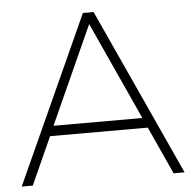

<svg xmlns="http://www.w3.org/2000/svg" viewBox="-51 -750 800 801"><g transform="rotate(-5 349.0 -349.5)"><path d="M553.2 -199.2H144L54.2 0H7.8L325.2 -699.2H370.1L689.9 0H644ZM534.2 -241.2 347.2 -650.9 162.1 -241.2Z"/></g></svg>

Font: Montserrat Ultra Light
Style: Regular
Weight: 200
Designer: Julieta Ulanovsky
Foundry: Julieta Ulanovsky
Version: Version 3.001;PS 003.001;hotconv 1.0.70;makeotf.lib2.5.58329